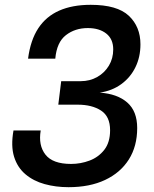

<svg xmlns="http://www.w3.org/2000/svg" viewBox="-20 -762 640 797"><path d="M264.5 15Q211.5 15 165.2 2.2Q119 -10.5 85.8 -38.5Q52.5 -66.5 38.5 -111.2Q24.5 -156 36 -220.5H149Q138.5 -158.5 168.8 -120Q199 -81.5 275 -81.5Q315 -81.5 352 -95.5Q389 -109.5 413 -140.2Q437 -171 437 -221.5Q437 -278.5 399.5 -303Q362 -327.5 302.5 -327.5H222L234 -425H314.5Q353 -425 383.8 -442.5Q414.5 -460 432.2 -489.8Q450 -519.5 450 -557Q450 -600 421 -622.8Q392 -645.5 344.5 -645.5Q291.5 -645.5 253.5 -616Q215.5 -586.5 209.5 -518.5H96.5Q106.5 -595.5 139 -644.8Q171.5 -694 226 -718Q280.5 -742 356.5 -742Q466.5 -742 514.8 -696.5Q563 -651 563 -578Q563 -525.5 542.2 -483Q521.5 -440.5 483.5 -412.8Q445.5 -385 394 -377.5Q467 -372.5 508.2 -336.5Q549.5 -300.5 549.5 -230.5Q549.5 -155 514.8 -100Q480 -45 416.2 -15Q352.5 15 264.5 15Z"/></svg>

Font: Spline Sans Mono Medium
Style: Italic
Weight: 500
Italic angle: -4°
Monospace: yes
Designer: Eben Sorkin, Mirko Velimirovic
Foundry: Sorkin Type
Version: Version 1.004